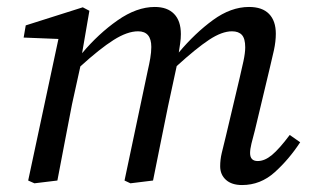

<svg xmlns="http://www.w3.org/2000/svg" viewBox="-20 -519 892 552"><path d="M676 13Q646 13 629.5 -2Q613 -17 613 -41Q613 -60 617.5 -79Q622 -98 629 -126L669 -295Q675 -320 680 -343.5Q685 -367 685 -383Q685 -408 675.5 -418.5Q666 -429 647 -429Q618 -429 581 -404.5Q544 -380 488 -329L463 -213Q452 -160 441.5 -107Q431 -54 420 0L355 8L338 0L405 -317Q409 -334 412 -351.5Q415 -369 415 -384Q415 -429 377 -429Q346 -429 306.5 -404Q267 -379 211 -328L187 -219Q176 -164 166 -110Q156 -56 145 0L79 8L61 0L148 -407L48 -411L54 -446L218 -498L237 -488L216 -366Q263 -422 318 -460.5Q373 -499 425 -499Q461 -499 480.5 -479Q500 -459 500 -421Q500 -408 498 -394.5Q496 -381 494 -368Q541 -424 592.5 -461.5Q644 -499 696 -499Q734 -499 753.5 -479Q773 -459 773 -422Q773 -400 767.5 -374.5Q762 -349 756 -325L713 -145Q707 -123 703 -106.5Q699 -90 699 -79Q699 -56 721 -56Q741 -56 762 -73.5Q783 -91 813 -131L843 -110Q811 -61 770 -24Q729 13 676 13Z"/></svg>

Font: Source Serif 4 SmText
Style: Italic
Weight: 400
Italic angle: -12°
Designer: Frank Grießhammer
Foundry: Adobe
Version: Version 4.005;hotconv 1.1.0;makeotfexe 2.6.0